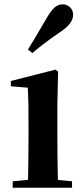

<svg xmlns="http://www.w3.org/2000/svg" viewBox="-20 -875 389 895"><path d="M39.2 0V-29.9L145.8 -40.2H207.8L315.8 -29.9V0ZM109.6 0Q110.6 -25.5 111.3 -67.4Q111.9 -109.4 112.4 -154.8Q112.9 -200.3 112.9 -234.8V-308Q112.9 -358.3 112.3 -394.3Q111.6 -430.4 109.6 -466.2L30.5 -472.9V-497.4L238.1 -550.4L250.8 -541.7L247.4 -387.9V-234.8Q247.4 -200.3 247.9 -154.8Q248.4 -109.4 249.2 -67.4Q250.1 -25.5 251.1 0ZM110.2 -643.7Q129.6 -675.4 150.1 -709.7Q170.7 -743.9 199.8 -794.7Q218.2 -826.1 234.9 -840.5Q251.6 -854.8 273.1 -854.8Q290.6 -854.8 305.7 -841.6Q320.8 -828.4 320.8 -805.7Q320.8 -786.2 306.6 -766.5Q292.4 -746.8 260.7 -725.6Q215.9 -695.3 186.2 -672.4Q156.5 -649.6 130.8 -627.8Z"/></svg>

Font: Noto Serif JP
Style: Regular
Weight: 200
Designer: Ryoko NISHIZUKA 西塚涼子 (kana & ideographs); Frank Grießhammer (Latin, Greek & Cyrillic); Wenlong ZHANG 张文龙 (bopomofo); San
Foundry: Adobe
Version: Version 2.001;hotconv 1.1.0;makeotfexe 2.6.0